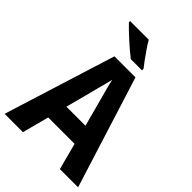

<svg xmlns="http://www.w3.org/2000/svg" viewBox="-266 -1048 1162 1162"><g transform="rotate(45 314.5 -467.0)"><path d="M473 0 428 -171H202L157 0H0L224 -716H404L629 0ZM349 -474Q341 -503 331 -540Q321 -577 315 -606Q311 -588 304 -561.5Q297 -535 290.5 -511Q284 -487 281 -474L234 -295H397ZM300 -934Q312 -912 331 -884.5Q350 -857 369 -830.5Q388 -804 402 -787V-774H306Q289 -787 266 -806.5Q243 -826 218.5 -848Q194 -870 173.5 -890Q153 -910 140 -924V-934Z"/></g></svg>

Font: Noto Sans Gujarati UI SemiCondensed
Style: Bold
Weight: 700
Width: 4
Designer: Jelle Bosma - Monotype Design Team, Universal Thirst
Foundry: Monotype Imaging Inc.
Version: Version 2.106; ttfautohint (v1.8.4.7-5d5b)